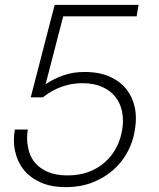

<svg xmlns="http://www.w3.org/2000/svg" viewBox="-20 -750 650 787"><path d="M250 17Q189 17 146 -2.5Q103 -22 77 -54.5Q51 -87 42 -130Q37 -152 37 -176Q37 -197 41 -219H94Q91 -201 91 -184Q91 -164 95 -146Q101 -111 121.5 -85.5Q142 -60 175.5 -45.5Q209 -31 257 -31Q305 -31 343.5 -45.5Q382 -60 410.5 -85.5Q439 -111 457 -145.5Q475 -180 481 -219Q484 -237 484 -255Q484 -275 480 -294Q473 -328 452.5 -353.5Q432 -379 398.5 -394Q365 -409 317 -409Q273 -409 231.5 -394Q190 -379 156 -351H106L204 -730H548L540 -683H239L167 -405Q202 -428 241 -441.5Q280 -455 326 -455Q387 -455 429.5 -436Q472 -417 497.5 -385Q523 -353 532 -312Q537 -288 537 -264Q537 -245 534 -226L532 -213Q525 -169 503 -127.5Q481 -86 445 -54Q409 -22 360 -2.5Q311 17 250 17Z"/></svg>

Font: Sora ExtraLight
Style: Italic
Weight: 200
Designer: Jonathan Barnbrook, Juli√°n Moncada
Version: Version 1.000